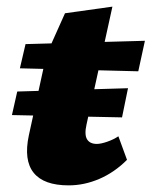

<svg xmlns="http://www.w3.org/2000/svg" viewBox="-20 -549 457 579"><path d="M187 10Q112 10 81.5 -28Q51 -66 67 -141L120 -384L176 -509L319 -529L241 -174Q234 -143 242.5 -129Q251 -115 272 -115Q284 -115 303 -121.5Q322 -128 337 -138L363 -67Q325 -29 279.5 -9.5Q234 10 187 10ZM16 -202 32 -273 366 -283 348 -195ZM40 -343 57 -416 417 -426 397 -334Z"/></svg>

Font: Ysabeau Office Black
Style: Italic
Weight: 900
Italic angle: -12°
Designer: Christian Thalmann (Catharsis Fonts)
Version: Version 2.001;gftools[0.9.30]; featfreeze: tnum,lnum,ss02